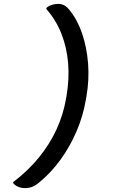

<svg xmlns="http://www.w3.org/2000/svg" viewBox="-20 -790 640 982"><path d="M178 145Q160 160 143.5 166Q127 172 108 172Q95 172 83.5 169Q72 166 62.5 160Q53 154 47 146L48 141Q124 83 179 15.5Q234 -52 269 -128Q304 -204 318 -287L320 -298Q335 -386 328.5 -466Q322 -546 294.5 -616.5Q267 -687 217 -744L218 -750Q225 -757 234.5 -761Q244 -765 255 -767.5Q266 -770 278 -770Q295 -770 309 -762.5Q323 -755 336 -738Q376 -689 400 -618.5Q424 -548 430.5 -465.5Q437 -383 422 -296L420 -285Q406 -199 372 -119.5Q338 -40 289 27.5Q240 95 178 145Z"/></svg>

Font: Rec Mono Duotone
Style: Italic
Weight: 400
Italic angle: -10°
Monospace: yes
Version: Version 1.085; ttfautohint (v1.8.4.7-5d5b)